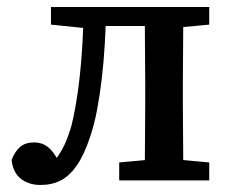

<svg xmlns="http://www.w3.org/2000/svg" viewBox="-20 -513 655 546"><path d="M95 13Q62 13 39.5 -4.5Q17 -22 13 -58Q22 -82 37 -95Q52 -108 77 -108Q99 -108 115.5 -95.5Q132 -83 147 -54L138 -52H141L135 -55Q153 -79 163.5 -101.5Q174 -124 183 -155Q193 -195 200.5 -246.5Q208 -298 212.5 -360Q217 -422 218 -493H282Q281 -439 278 -388Q275 -337 269.5 -290Q264 -243 256 -200.5Q248 -158 236 -123Q219 -72 198.5 -42.5Q178 -13 153 0Q128 13 95 13ZM125 -443V-493H237V-433H222ZM240 -439V-493H426V-439ZM319 0V-51L428 -61H468L575 -51V0ZM391 0Q392 -31 392 -68Q392 -105 392.5 -144Q393 -183 393 -218V-275Q393 -310 392.5 -349Q392 -388 392 -426Q392 -464 391 -493H502Q501 -464 501 -426Q501 -388 500.5 -349Q500 -310 500 -275V-218Q500 -183 500.5 -144Q501 -105 501 -68Q501 -31 502 0ZM450 -433V-493H575V-443L468 -433Z"/></svg>

Font: Source Serif 4 Medium
Style: Regular
Weight: 500
Designer: Frank Grießhammer
Foundry: Adobe Systems Incorporated
Version: Version 4.004;hotconv 1.0.116;makeotfexe 2.5.65601